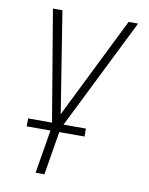

<svg xmlns="http://www.w3.org/2000/svg" viewBox="-83 -581 666 857"><g transform="rotate(10 250.0 -152.5)"><path d="M138 215 174 -2 87 -520H130L203 -62L430 -520H473L213 3L178 215ZM63 18V-18H325V18Z"/></g></svg>

Font: Iosevka Term Curly Extralight
Style: Italic
Weight: 200
Italic angle: -9°
Designer: Belleve Invis
Foundry: Belleve Invis
Version: Version 32.3.0